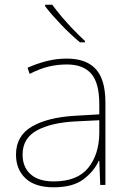

<svg xmlns="http://www.w3.org/2000/svg" viewBox="-20 -786 551 816"><path d="M264 -537Q346 -537 387 -492.5Q428 -448 428 -350V0H406L402 -103H400Q379 -57 334 -23.5Q289 10 208 10Q129 10 88.5 -28Q48 -66 48 -129Q48 -208 114.5 -247.5Q181 -287 299 -294L402 -300V-343Q402 -433 368 -472.5Q334 -512 264 -512Q224 -512 186.5 -503Q149 -494 106 -472L97 -498Q137 -516 178.5 -526.5Q220 -537 264 -537ZM301 -270Q199 -265 137.5 -232Q76 -199 76 -129Q76 -76 110 -45.5Q144 -15 208 -15Q308 -15 354.5 -72Q401 -129 402 -220V-275ZM202 -766Q217 -745 241 -716.5Q265 -688 292 -660Q319 -632 341 -612V-606H320Q280 -639 239 -682Q198 -725 172 -759V-766Z"/></svg>

Font: Noto Sans Khmer UI Thin
Style: Regular
Weight: 100
Designer: Danh Hong and the Monotype Design Team
Foundry: Monotype Imaging Inc.
Version: Version 2.002; ttfautohint (v1.8.4.7-5d5b)